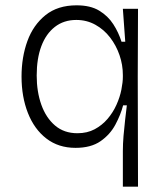

<svg xmlns="http://www.w3.org/2000/svg" viewBox="-20 -544 626 722"><path d="M442 158V24Q442 -3 444.5 -33Q447 -63 450.5 -93Q454 -123 457 -148H443Q434 -113 414 -75.5Q394 -38 358 -13Q322 12 264 12Q200 12 154.5 -23Q109 -58 85 -119Q61 -180 61 -256Q61 -329 83 -389.5Q105 -450 151 -487Q197 -524 268 -524Q320 -524 353 -504Q386 -484 406 -453Q426 -422 437 -387H451L442 -511H499L498 -258L499 158ZM271 -43Q308 -43 336 -58Q364 -73 384.5 -97Q405 -121 418 -150Q431 -179 436.5 -207Q442 -235 442 -255V-262Q442 -300 429.5 -336.5Q417 -373 394 -403Q371 -433 338.5 -451Q306 -469 267 -469Q220 -469 186.5 -443Q153 -417 135.5 -370.5Q118 -324 118 -260Q118 -199 135.5 -150Q153 -101 187 -72Q221 -43 271 -43Z"/></svg>

Font: Bricolage Grotesque 96pt ExtraBold ExtraLight
Style: Regular
Weight: 250
Version: Version 1.001;gftools[0.9.33.dev8+g029e19f]